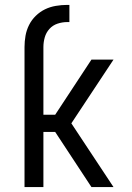

<svg xmlns="http://www.w3.org/2000/svg" viewBox="-20 -763 540 783"><path d="M80 0V-571Q80 -594 84 -617Q88 -640 98.5 -661Q109 -682 126 -698.5Q143 -715 163.5 -725Q184 -735 207.5 -739Q231 -743 254 -743H263V-673H254Q234 -673 214.5 -666.5Q195 -660 181.5 -645Q168 -630 162.5 -610.5Q157 -591 157 -571V-295H205L353 -520H443L271 -260L443 0H353L205 -225H157V0Z"/></svg>

Font: Iosevka Algr
Style: Regular
Weight: 400
Monospace: yes
Designer: Belleve Invis
Foundry: Belleve Invis
Version: Version 26.0.2; ttfautohint (v1.8.3)